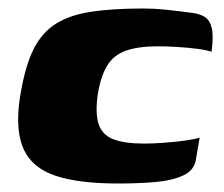

<svg xmlns="http://www.w3.org/2000/svg" viewBox="-20 -425 527 452"><path d="M258 7Q166 7 111.5 -11Q57 -29 36.5 -72Q16 -115 26 -189Q36 -257 54.5 -299.5Q73 -342 105.5 -365Q138 -388 189.5 -396.5Q241 -405 316 -405Q342 -405 367 -402.5Q392 -400 430 -395Q449 -393 461.5 -385.5Q474 -378 478.5 -359Q483 -340 478 -303Q468 -307 445 -310Q422 -313 397 -314.5Q372 -316 352 -316Q305 -316 276 -305.5Q247 -295 232 -270Q217 -245 210 -202Q204 -159 212 -133.5Q220 -108 246 -97.5Q272 -87 320 -87Q341 -87 367 -89Q393 -91 415.5 -94Q438 -97 450 -101L442 -54Q439 -25 412.5 -12.5Q386 0 346 3.5Q306 7 258 7Z"/></svg>

Font: Genos Thin ExtraBold
Style: Italic
Weight: 800
Italic angle: -8°
Version: Version 1.010